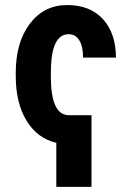

<svg xmlns="http://www.w3.org/2000/svg" viewBox="-20 -558 512 756"><path d="M251 -104.5H340.3V177.7H201.7V4.4Q127 -13.2 84.5 -82.8Q42 -152.3 42 -259.3V-270.5Q42 -391.6 97.7 -464.8Q153.3 -538.1 244.1 -538.1Q335 -538.1 385.7 -482.2Q436.5 -426.3 436.5 -331.1H307.1Q307.1 -375 292.2 -399.2Q277.3 -423.3 250.5 -423.3Q186 -423.3 180.7 -295.9L180.2 -256.8Q180.2 -104.5 251 -104.5Z"/></svg>

Font: RobotoCondensed-Bold
Style: Bold
Weight: 700
Designer: Google
Version: Version 2.001240; 2014